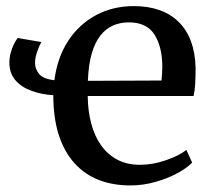

<svg xmlns="http://www.w3.org/2000/svg" viewBox="-20 -582 675 614"><path d="M397 11Q341 11 296 -6.5Q251 -24 218.5 -59.8Q186 -95.5 168.2 -149.8Q150.5 -204 150.5 -277.5Q112 -280 80 -291.8Q48 -303.5 29 -325.8Q10 -348 10 -381.5Q10 -397 14 -412.2Q18 -427.5 24.2 -440.2Q30.5 -453 36.5 -460.5L112.5 -447.5Q105.5 -436.5 98.8 -416.5Q92 -396.5 92 -381Q92 -361.5 105 -345.5Q118 -329.5 154 -325.5Q163.5 -399 198.5 -452Q233.5 -505 287.5 -533.8Q341.5 -562.5 407.5 -562.5Q500 -562.5 551.5 -511.8Q603 -461 605.5 -365.5Q605.5 -335.5 604.2 -313.5Q603 -291.5 599 -275H260.5Q261 -227 271.8 -186.8Q282.5 -146.5 303.5 -117Q324.5 -87.5 355.5 -71.2Q386.5 -55 427.5 -55Q469 -55 511.2 -69.8Q553.5 -84.5 576 -102.5L594.5 -62Q576.5 -43.5 545.2 -27Q514 -10.5 475.5 0.2Q437 11 397 11ZM261 -323.5 496.5 -324.5Q497.5 -334 498.2 -346.5Q499 -359 499 -368.5Q499 -431.5 474.2 -471Q449.5 -510.5 391.5 -510.5Q364 -510.5 341 -500.2Q318 -490 300.8 -468Q283.5 -446 273.2 -410.2Q263 -374.5 261 -323.5Z"/></svg>

Font: Merriweather 36pt
Style: Regular
Weight: 400
Designer: Eben Sorkin
Foundry: Eben Sorkin
Version: Version 2.100